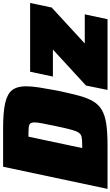

<svg xmlns="http://www.w3.org/2000/svg" viewBox="243 -976 728 1265"><g transform="rotate(-90 607.5 -344.0)"><path d="M-5 0 141 -688H396Q502 -688 562 -674Q622 -660 646.5 -627.5Q671 -595 671 -537Q671 -499 663 -449Q655 -399 643 -334Q626 -252 610.5 -193.5Q595 -135 573.5 -97.5Q552 -60 516.5 -38.5Q481 -17 424 -8.5Q367 0 279 0ZM264 -167H288Q320 -167 338 -171Q356 -175 366.5 -191.5Q377 -208 386.5 -244Q396 -280 409 -343Q420 -396 426.5 -429Q433 -462 433 -481Q433 -510 417 -515.5Q401 -521 363 -521H339ZM647 0 676 -142 913 -360H735L767 -510H1220L1190 -368L953 -150H1145L1113 0Z"/></g></svg>

Font: Saira Black
Style: Italic
Weight: 900
Italic angle: -12°
Designer: Hector Gatti with collaboration of the Omnibus-Type team
Foundry: Omnibus-Type
Version: Version 1.100; ttfautohint (v1.8.3)